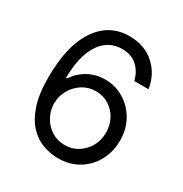

<svg xmlns="http://www.w3.org/2000/svg" viewBox="-173 -872 970 1015"><g transform="rotate(30 312.0 -364.5)"><path d="M316.8 9.9Q272 9.2 227.3 -7.1Q182.5 -23.4 145.6 -62.3Q108.7 -101.2 86.3 -167.8Q63.9 -234.4 63.9 -335.2Q63.9 -529.1 134.6 -633.9Q205.3 -738.6 328.1 -738.6Q419.7 -738.6 480.3 -685Q540.8 -631.4 554 -545.5H467.3Q455.3 -595.5 420.5 -628Q385.7 -660.5 328.1 -660.5Q243.6 -660.5 195.1 -586.8Q146.7 -513.1 146.3 -379.3H152Q181.8 -424.4 228.3 -450.1Q274.9 -475.9 331 -475.9Q393.5 -475.9 445.3 -444.8Q497.2 -413.7 528.4 -359.2Q559.7 -304.7 559.7 -234.4Q559.7 -166.9 529.5 -111Q499.3 -55 444.8 -22.2Q390.3 10.7 316.8 9.9ZM316.8 -68.2Q361.5 -68.2 397.2 -90.6Q432.9 -112.9 453.7 -150.6Q474.4 -188.2 474.4 -234.4Q474.4 -279.5 454.4 -316.6Q434.3 -353.7 399.3 -375.7Q364.3 -397.7 319.6 -397.7Q274.5 -397.7 238.3 -374.6Q202.1 -351.6 180.8 -314.1Q159.4 -276.6 159.1 -233Q159.1 -189.6 179.5 -152Q199.9 -114.3 235.6 -91.3Q271.3 -68.2 316.8 -68.2Z"/></g></svg>

Font: Inter UI
Style: Regular
Weight: 400
Designer: Rasmus Andersson
Foundry: rsms
Version: 3.2;8d6f07862